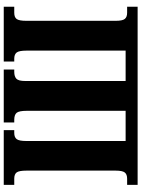

<svg xmlns="http://www.w3.org/2000/svg" viewBox="115 -869 754 1024"><g transform="rotate(-90 492.0 -357.0)"><path d="M18 -56H51Q74 -56 84 -68.5Q94 -81 94 -117V-593Q94 -632 84.5 -645Q75 -658 51 -658H18V-714H310V-658H295Q272 -658 262 -645Q252 -632 252 -593V-64H413V-591Q413 -632 402.5 -645Q392 -658 365 -658H351V-714H633V-658H621Q596 -658 584 -646.5Q572 -635 572 -599V-64H734V-593Q734 -632 724 -645Q714 -658 691 -658H676V-714H968V-658H936Q912 -658 902.5 -645Q893 -632 893 -593V-117Q893 -81 903 -68.5Q913 -56 936 -56H968V0H18Z"/></g></svg>

Font: Noto Serif CondBlack
Style: Regular
Weight: 900
Width: 3
Designer: Monotype Design Team
Foundry: Monotype Imaging Inc.
Version: Version 1.001